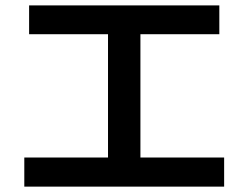

<svg xmlns="http://www.w3.org/2000/svg" viewBox="-20 -740 920 711"><path d="M70 -48.9V-156.7H380V-613.3H87.8V-720H792.2V-613.3H500V-156.7H810V-48.9Z"/></svg>

Font: Paperlogy 6 SemiBold
Style: Regular
Weight: 600
Designer: redesigned by Lee Juim, glyphs from Gmarket Sans & Montserrat
Foundry: PT&
Version: Version 1.001